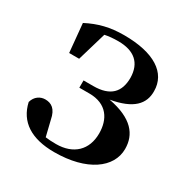

<svg xmlns="http://www.w3.org/2000/svg" viewBox="-135 -668 778 800"><g transform="rotate(30 253.5 -268.0)"><path d="M229 16C386 16 479 -53 479 -143C479 -212 438 -267 320 -289C425 -307 464 -351 463 -412C463 -500 383 -552 239 -552C172 -552 120 -539 64 -510L77 -373H125L166 -512C185 -516 206 -518 230 -518C307 -518 349 -482 350 -411C350 -342 314 -304 233 -304H186V-269H234C320 -269 353 -212 353 -145C353 -66 303 -17 219 -17C199 -17 183 -18 168 -20L150 -94C141 -142 117 -156 88 -156C65 -156 41 -142 33 -112C52 -27 119 16 229 16Z"/></g></svg>

Font: Source Han Serif CN
Style: Bold
Weight: 700
Designer: Ryoko NISHIZUKA 西塚涼子 (kana & ideographs); Frank Grießhammer (Latin, Greek & Cyrillic); Wenlong ZHANG 张文龙 (bopomofo); San
Foundry: Adobe
Version: Version 2.003;hotconv 1.1.1;makeotfexe 2.6.0